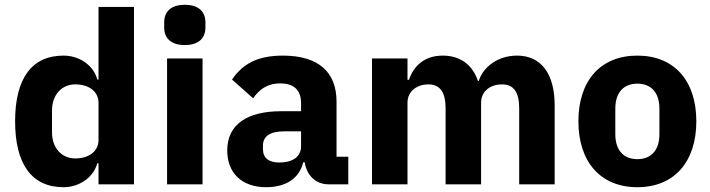

<svg xmlns="http://www.w3.org/2000/svg" viewBox="-20 -769 2961 801"><path d="M391 0H539V-740H391V-437H386C371 -495 313 -537 245 -537C112 -537 43 -441 43 -263C43 -85 112 12 245 12C313 12 371 -31 386 -88H391ZM294 -108C238 -108 197 -151 197 -217V-308C197 -374 238 -417 294 -417C350 -417 391 -388 391 -340V-185C391 -137 350 -108 294 -108Z M751 -581C811 -581 837 -612 837 -654V-676C837 -718 811 -749 751 -749C691 -749 665 -718 665 -676V-654C665 -612 691 -581 751 -581ZM677 0H825V-525H677Z M1433 0V-115H1384V-345C1384 -469 1308 -537 1160 -537C1050 -537 990 -499 948 -437L1036 -359C1059 -391 1090 -421 1149 -421C1211 -421 1236 -389 1236 -338V-305H1153C1014 -305 928 -252 928 -141C928 -50 986 12 1091 12C1171 12 1229 -24 1245 -92H1251C1260 -36 1298 0 1351 0ZM1146 -91C1102 -91 1077 -109 1077 -147V-162C1077 -200 1107 -221 1164 -221H1236V-159C1236 -111 1195 -91 1146 -91Z M1680 0V-340C1680 -392 1724 -417 1767 -417C1815 -417 1839 -385 1839 -317V0H1987V-340C1987 -392 2030 -417 2074 -417C2123 -417 2146 -385 2146 -317V0H2294V-329C2294 -461 2238 -537 2137 -537C2057 -537 1996 -490 1977 -431H1974C1951 -500 1899 -537 1827 -537C1749 -537 1705 -492 1686 -436H1680V-525H1532V0Z M2639 12C2793 12 2885 -94 2885 -263C2885 -432 2793 -537 2639 -537C2485 -537 2393 -432 2393 -263C2393 -94 2485 12 2639 12ZM2639 -105C2581 -105 2547 -143 2547 -209V-316C2547 -382 2581 -420 2639 -420C2697 -420 2731 -382 2731 -316V-209C2731 -143 2697 -105 2639 -105Z"/></svg>

Font: LVC Sans
Style: Bold
Weight: 700
Designer: Mike Abbink, Paul van der Laan, Pieter van Rosmalen
Foundry: Bold Monday
Version: Version 3.0